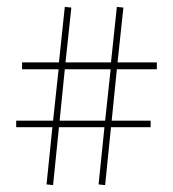

<svg xmlns="http://www.w3.org/2000/svg" viewBox="-20 -592 501 557"><path d="M134 -55 115 -57 132 -223H27V-242H134L150 -391H44V-411H151L168 -572L187 -570L170 -411H302L319 -572L338 -570L321 -411H435V-391H319L304 -242H417V-223H302L285 -55L266 -57L283 -223H151ZM168 -391 153 -242H285L301 -391Z"/></svg>

Font: FoglihtenNo06
Style: Regular
Weight: 500
Designer: gluk (gluksza@wp.pl)
Foundry: gluk (gluksza@wp.pl)
Version: Version 0.76